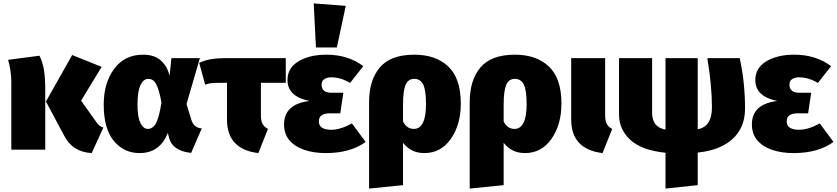

<svg xmlns="http://www.w3.org/2000/svg" viewBox="-20 -873 4882 1120"><path d="M515 20Q402 14 353 -84L248 -281L401 -552L573 -483L453 -286L544 -158Q559 -135 583 -129ZM244 0H46V-397Q46 -429 40.5 -464.5Q35 -500 27 -524L210 -548Q227 -516 235.5 -470Q244 -424 244 -349Z M794 20Q703 20 644 -51Q585 -122 585 -263Q585 -389 646 -471.5Q707 -554 815 -554Q881 -554 919 -519.5Q957 -485 969 -430L980 -534H1146L1068 -266L1095 -178Q1109 -127 1157 -124L1095 19Q983 7 965 -74L959 -98Q913 20 794 20ZM842 -121Q873 -121 891 -156.5Q909 -192 922 -275Q908 -350 891.5 -381.5Q875 -413 845 -413Q817 -413 799.5 -376.5Q782 -340 782 -263Q782 -189 799.5 -155Q817 -121 842 -121Z M1487 20Q1304 -2 1304 -176V-390Q1232 -390 1214 -388Q1196 -386 1177 -379L1142 -506Q1173 -521 1210 -527.5Q1247 -534 1304 -534H1647V-390H1502V-202Q1502 -169 1511 -151Q1520 -133 1543 -121Z M1880 20Q1811 20 1756 1.5Q1701 -17 1669 -54Q1637 -91 1637 -147Q1637 -266 1785 -284Q1657 -310 1657 -406Q1657 -477 1721.5 -515.5Q1786 -554 1884 -554Q2011 -554 2099 -487L2022 -389Q1968 -422 1912 -422Q1888 -422 1872 -411.5Q1856 -401 1856 -380Q1856 -332 1913 -332H1983L1965 -212H1905Q1840 -212 1840 -165Q1840 -116 1913 -116Q1965 -116 2033 -153L2113 -45Q2024 20 1880 20ZM1945 -596H1823L1810 -853L1997 -839Z M2133 227V-277Q2133 -406 2196 -480Q2259 -554 2397 -554Q2522 -554 2595 -485Q2668 -416 2668 -269Q2668 -146 2610 -63Q2552 20 2455 20Q2378 20 2331 -40V207ZM2394 -121Q2465 -121 2465 -266Q2465 -349 2448 -381Q2431 -413 2397 -413Q2360 -413 2345.5 -377Q2331 -341 2331 -263V-164Q2353 -121 2394 -121Z M2720 227V-277Q2720 -406 2783 -480Q2846 -554 2984 -554Q3109 -554 3182 -485Q3255 -416 3255 -269Q3255 -146 3197 -63Q3139 20 3042 20Q2965 20 2918 -40V207ZM2981 -121Q3052 -121 3052 -266Q3052 -349 3035 -381Q3018 -413 2984 -413Q2947 -413 2932.5 -377Q2918 -341 2918 -263V-164Q2940 -121 2981 -121Z M3495 20Q3312 -2 3312 -176V-534H3510V-202Q3510 -169 3519 -151Q3528 -133 3551 -121Z M3862 227V18Q3723 4 3657 -57Q3591 -118 3591 -205V-534H3784V-215Q3784 -131 3862 -117V-534H4050V-119Q4133 -134 4133 -247Q4133 -372 4106 -534H4295Q4326 -392 4326 -242Q4326 -162 4291 -107.5Q4256 -53 4194 -22Q4132 9 4050 17V207Z M4609 20Q4540 20 4485 1.5Q4430 -17 4398 -54Q4366 -91 4366 -147Q4366 -266 4514 -284Q4386 -310 4386 -406Q4386 -477 4450.5 -515.5Q4515 -554 4613 -554Q4740 -554 4828 -487L4751 -389Q4697 -422 4641 -422Q4617 -422 4601 -411.5Q4585 -401 4585 -380Q4585 -332 4642 -332H4712L4694 -212H4634Q4569 -212 4569 -165Q4569 -116 4642 -116Q4694 -116 4762 -153L4842 -45Q4753 20 4609 20Z"/></svg>

Font: Trujillo Black
Style: Regular
Weight: 900
Designer: Fira Sans original fonts by bBox Type GmbH, Carrois Corporate GbR, & Edenspiekermann AG / Changes by Cristiano Sobral
Foundry: Fira Sans original fonts by bBox Type GmbH, Carrois Corporate GbR, & Edenspiekermann AG / Changes by Cristiano Sobral
Version: Version 4.301;July 28, 2020;FontCreator 13.0.0.2655 64-bit